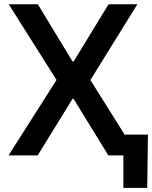

<svg xmlns="http://www.w3.org/2000/svg" viewBox="-20 -748 732 924"><path d="M162.1 -727.5 329.1 -452.1H334.5L502.4 -727.5H641.1L415 -362.8L642.6 0H501.5L334 -272.5H329.1L161.1 0H21L252 -363.3L22 -727.5ZM573.7 156.2V0H534.2V-100.1H691.9L688.5 156.2Z"/></svg>

Font: Inter Cardless Tabular Medium
Style: Regular
Weight: 500
Designer: Rasmus Andersson
Foundry: rsms
Version: Version 4.000;git-4fc901f